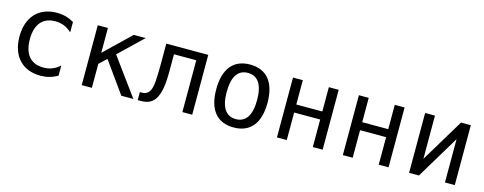

<svg xmlns="http://www.w3.org/2000/svg" viewBox="-27 -1120 4268 1694"><g transform="rotate(15 2107.0 -273.0)"><path d="M342.3 14.2C397.5 14.2 446.3 2 498.5 -27.8V-121.1C456.1 -80.1 405.3 -62 348.6 -62C232.4 -62 170.4 -137.7 170.4 -273.4C170.4 -408.2 231.9 -483.9 348.1 -483.9C405.8 -483.9 452.6 -465.3 498.5 -423.8V-518.1C444.8 -548.3 397.5 -560.1 342.8 -560.1C177.7 -560.1 75.7 -452.6 75.7 -272.9C75.7 -93.3 178.2 14.2 342.3 14.2Z M717.3 0H810.1V-219.2L877 -282.2L1079.1 0H1189L939.9 -340.8L1155.3 -546.9H1045.9L810.1 -319.8V-546.9H717.3Z M1228.5 0H1255.4C1319.3 0 1356.9 -19.5 1383.3 -57.1C1433.1 -127.9 1433.1 -250 1433.1 -354V-473.6H1636.7V0H1726.6V-546.9H1343.3V-352.5C1343.3 -294.9 1341.3 -232.9 1338.4 -199.2C1330.6 -110.4 1304.2 -73.2 1245.6 -73.2H1228.5Z M2106.9 14.2C2259.3 14.2 2341.3 -86.4 2341.3 -272.5C2341.3 -459 2258.8 -560.1 2106.9 -560.1C1955.1 -560.1 1873 -459 1873 -272.5C1873 -85.9 1955.1 14.2 2106.9 14.2ZM2106.9 -62C2015.6 -62 1968.3 -134.3 1968.3 -272.9C1968.3 -412.1 2015.6 -483.9 2106.9 -483.9C2198.7 -483.9 2246.1 -412.1 2246.1 -272.9C2246.1 -134.3 2198.7 -62 2106.9 -62Z M2500.5 0H2590.3V-251.5H2828.1V0H2918V-546.9H2828.1V-324.7H2590.3V-546.9H2500.5Z M3102.5 0H3192.4V-251.5H3430.2V0H3520V-546.9H3430.2V-324.7H3192.4V-546.9H3102.5Z M3707.5 0H3797.4L4035.2 -395V0H4125V-546.9H4035.2L3797.4 -151.9V-546.9H3707.5Z"/></g></svg>

Font: Hack
Style: Regular
Weight: 400
Monospace: yes
Designer: Christopher Simpkins
Foundry: Christopher Simpkins
Version: Version 2.010